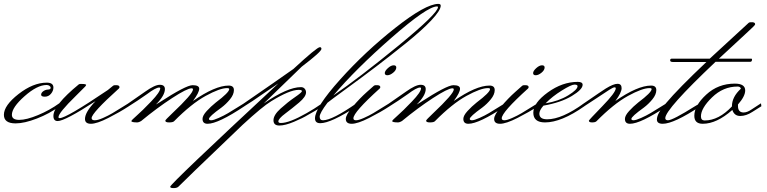

<svg xmlns="http://www.w3.org/2000/svg" viewBox="-62 -610 3936 985"><path d="M-1 -21Q-1 5 36.5 5Q74 5 133 -19.5Q192 -44 242 -80L244 -65Q192 -27 127.5 -2Q63 23 18 23Q-42 23 -42 -21Q-42 -69 33 -127.5Q108 -186 178 -186Q212 -186 212 -161Q212 -144 199.5 -129Q187 -114 168 -114Q149 -114 149 -124Q149 -134 160 -142Q171 -150 184.5 -150.5Q198 -151 198 -160Q198 -165 192 -169.5Q186 -174 177 -174Q129 -174 64 -116.5Q-1 -59 -1 -21Z M342 -177Q347 -181 369 -179Q380 -177 380 -174.5Q380 -172 375 -166Q370 -160 327 -118Q238 -31 238 -9Q238 -4 244 -4Q278 -4 491 -148L518 -170Q523 -174 537 -173Q551 -172 551 -163Q551 -159 548 -156Q408 -30 408 -4Q408 7 424 7Q440 7 467 -5Q494 -17 515 -29.5Q536 -42 565.5 -60.5Q595 -79 597 -80L599 -65Q553 -35 494 -5Q435 25 404.5 25Q374 25 374 0Q374 -35 428 -91Q271 11 234 11Q212 11 212 -15Q212 -70 342 -177Z M692 -127Q644 -93 591 -60L588 -74L683 -140Q732 -175 758 -175Q784 -175 784 -153Q784 -120 738 -74L755 -84Q892 -173 926 -173Q960 -173 960 -155Q960 -135 928 -92Q1042 -171 1111 -171Q1138 -171 1138 -148Q1138 -125 1118 -100.5Q1098 -76 1074 -58Q1010 -12 1010 0Q1010 7 1021.5 7Q1033 7 1060 -5Q1087 -17 1108 -29.5Q1129 -42 1158.5 -60.5Q1188 -79 1190 -80L1192 -65Q1057 25 1003 25Q977 25 977 0Q977 -17 998.5 -40.5Q1020 -64 1045 -84Q1114 -136 1114 -153Q1114 -158 1103 -158Q1066 -158 993 -118Q920 -78 831 12Q825 18 805.5 18Q786 18 786 9Q786 5 821 -28Q928 -129 928 -151Q928 -157 921 -157Q898 -157 820.5 -106.5Q743 -56 662 11Q650 18 643 18Q612 18 612 11Q612 7 639.5 -17Q667 -41 713.5 -89.5Q760 -138 760 -157Q760 -161 755 -161Q737 -161 692 -127Z M1482 -163Q1494 -163 1501 -155Q1508 -147 1508 -136Q1508 -114 1472.5 -84Q1437 -54 1401.5 -27.5Q1366 -1 1366 13Q1366 21 1379 21Q1422 21 1510 -29Q1548 -50 1591 -80L1593 -65Q1559 -43 1517 -20Q1493 -5 1447 14.5Q1401 34 1371 34Q1341 34 1341 7Q1341 -20 1377.5 -53Q1414 -86 1450.5 -111Q1487 -136 1487 -142.5Q1487 -149 1470 -149Q1424 -149 1330 -91Q1285 -64 1182 31L938 265Q861 340 853.5 347.5Q846 355 828.5 355Q811 355 811 348Q811 334 1366 -182L1285 -127Q1237 -93 1184 -60L1181 -74Q1367 -202 1443 -256Q1564 -368 1579 -368Q1587 -368 1587 -359Q1587 -345 1486 -268L1291 -79Q1413 -163 1482 -163Z M2180 -577Q2130 -577 1946 -416Q1762 -255 1648 -120Q1781 -211 1983 -376.5Q2185 -542 2185 -574Q2185 -577 2180 -577ZM1618 -83Q1578 -30 1578 -11.5Q1578 7 1595 7Q1642 7 1767 -80L1769 -65Q1636 22 1581 22Q1554 22 1554 -3Q1554 -58 1682.5 -201.5Q1811 -345 1966.5 -467.5Q2122 -590 2187 -590Q2199 -590 2199 -581Q2199 -557 2150.5 -505.5Q2102 -454 2020 -388Q1938 -322 1867 -268Q1796 -214 1713 -153.5Q1630 -93 1618 -83Z M1971 -264Q1971 -250 1955 -237Q1939 -224 1925.5 -224Q1912 -224 1912 -235Q1912 -246 1928 -260.5Q1944 -275 1957.5 -275Q1971 -275 1971 -264ZM1886 -156Q1751 -34 1751 -3Q1751 7 1764.5 7Q1778 7 1805 -5Q1832 -17 1853 -29.5Q1874 -42 1903.5 -60.5Q1933 -79 1935 -80L1937 -65Q1891 -35 1832 -5Q1773 25 1742.5 25Q1712 25 1712 0Q1712 -21 1748 -63.5Q1784 -106 1820 -138L1856 -170Q1861 -174 1875 -173Q1889 -172 1889 -163Q1889 -159 1886 -156Z M2030 -127Q1982 -93 1929 -60L1926 -74L2021 -140Q2070 -175 2096 -175Q2122 -175 2122 -153Q2122 -120 2076 -74L2093 -84Q2230 -173 2264 -173Q2298 -173 2298 -155Q2298 -135 2266 -92Q2380 -171 2449 -171Q2476 -171 2476 -148Q2476 -125 2456 -100.5Q2436 -76 2412 -58Q2348 -12 2348 0Q2348 7 2359.5 7Q2371 7 2398 -5Q2425 -17 2446 -29.5Q2467 -42 2496.5 -60.5Q2526 -79 2528 -80L2530 -65Q2395 25 2341 25Q2315 25 2315 0Q2315 -17 2336.5 -40.5Q2358 -64 2383 -84Q2452 -136 2452 -153Q2452 -158 2441 -158Q2404 -158 2331 -118Q2258 -78 2169 12Q2163 18 2143.5 18Q2124 18 2124 9Q2124 5 2159 -28Q2266 -129 2266 -151Q2266 -157 2259 -157Q2236 -157 2158.5 -106.5Q2081 -56 2000 11Q1988 18 1981 18Q1950 18 1950 11Q1950 7 1977.5 -17Q2005 -41 2051.5 -89.5Q2098 -138 2098 -157Q2098 -161 2093 -161Q2075 -161 2030 -127Z M2732 -264Q2732 -250 2716 -237Q2700 -224 2686.5 -224Q2673 -224 2673 -235Q2673 -246 2689 -260.5Q2705 -275 2718.5 -275Q2732 -275 2732 -264ZM2647 -156Q2512 -34 2512 -3Q2512 7 2525.5 7Q2539 7 2566 -5Q2593 -17 2614 -29.5Q2635 -42 2664.5 -60.5Q2694 -79 2696 -80L2698 -65Q2652 -35 2593 -5Q2534 25 2503.5 25Q2473 25 2473 0Q2473 -21 2509 -63.5Q2545 -106 2581 -138L2617 -170Q2622 -174 2636 -173Q2650 -172 2650 -163Q2650 -159 2647 -156Z M2901 -168Q2901 -176 2885 -176Q2869 -176 2820 -145.5Q2771 -115 2737 -80Q2804 -91 2852.5 -120.5Q2901 -150 2901 -168ZM2705 -27Q2705 2 2745 2Q2821 2 2934 -80L2936 -65Q2818 18 2734 18Q2674 18 2674 -32Q2674 -82 2748.5 -136Q2823 -190 2902 -190Q2927 -190 2927 -175Q2927 -151 2871.5 -117.5Q2816 -84 2726 -68Q2705 -44 2705 -27Z M3095 -92Q3209 -171 3278 -171Q3305 -171 3305 -148Q3305 -125 3285 -100.5Q3265 -76 3241 -58Q3177 -12 3177 0Q3177 7 3188.5 7Q3200 7 3227 -5Q3254 -17 3275 -29.5Q3296 -42 3325.5 -60.5Q3355 -79 3357 -80L3359 -65Q3224 25 3170 25Q3144 25 3144 0Q3144 -17 3165.5 -40.5Q3187 -64 3212 -84Q3281 -136 3281 -153Q3281 -158 3270 -158Q3233 -158 3160 -118Q3087 -78 2998 12Q2992 18 2975.5 18Q2959 18 2959 9Q2959 6 3028 -65Q3097 -136 3097 -157Q3097 -162 3090.5 -162Q3084 -162 3063.5 -149Q3043 -136 3000.5 -107.5Q2958 -79 2928 -60L2925 -74Q2940 -84 2966 -102Q2992 -120 3009 -131.5Q3026 -143 3046 -156Q3085 -180 3106 -180Q3127 -180 3127 -157.5Q3127 -135 3095 -92Z M3812 -486Q3812 -482 3801 -471.5Q3790 -461 3761.5 -434.5Q3733 -408 3693 -371Q3653 -334 3626 -309H3793Q3796 -309 3796 -305Q3796 -293 3787 -293H3609Q3351 -49 3351 -4Q3351 7 3365 7Q3389 7 3505 -66Q3525 -78 3529 -80L3531 -65Q3395 25 3338 25Q3308 25 3308 3Q3308 -28 3355 -81Q3417 -155 3562 -292H3390Q3376 -292 3376 -300.5Q3376 -309 3384 -309H3579L3779 -493Q3784 -497 3798 -496Q3812 -495 3812 -486Z M3553 8Q3625 8 3693 -64V-65Q3693 -113 3739 -155Q3736 -166 3722 -166Q3648 -166 3591 -110.5Q3534 -55 3534 -13Q3534 8 3553 8ZM3708 -181Q3761 -181 3761 -146Q3761 -116 3724 -74V-66Q3724 -33 3753 -33Q3771 -33 3793 -48L3842 -80L3844 -65L3798 -36Q3766 -15 3735.5 -15Q3705 -15 3695 -46Q3615 25 3543 25Q3500 25 3500 -16Q3500 -68 3561 -124.5Q3622 -181 3708 -181Z"/></svg>

Font: Monsieur La Doulaise
Style: Regular
Weight: 400
Designer: Alejandro Paul
Foundry: Alejandro Paul
Version: Version 1.000